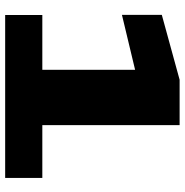

<svg xmlns="http://www.w3.org/2000/svg" viewBox="-6 -710 716 744"><g transform="rotate(90 352.0 -338.0)"><path d="M38 0V-144H250.5V-503.5L37.5 -452.5V-607L289 -676H465V-144H669.5V0Z"/></g></svg>

Font: Anybody ExtraExpanded ExtraBold
Style: Regular
Weight: 800
Width: 8
Designer: Tyler Finck
Foundry: Etcetera Type Company
Version: Version 1.010; ttfautohint (v1.8.3) -l 8 -r 50 -G 200 -x 14 